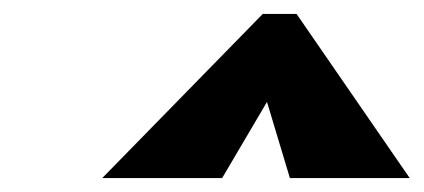

<svg xmlns="http://www.w3.org/2000/svg" viewBox="-20 -860 607 275"><path d="M395.2 -605H566.8L404.8 -840H356.3L126.5 -605H298.2L362.4 -714Z"/></svg>

Font: Blink
Style: WideObl
Weight: 400
Designer: Mew Too
Foundry: Cannot Into Space Fonts
Version: Version 001.000